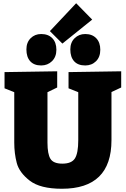

<svg xmlns="http://www.w3.org/2000/svg" viewBox="-20 -1150 776 1185"><path d="M728 -710V-610L668 -582V-285Q668 15 362 15Q228 15 163.5 -35Q99 -85 83.5 -144Q68 -203 68 -270V-581L8 -605V-705L333 -710V-610L273 -581V-270Q273 -199 291.5 -169.5Q310 -140 365 -140Q422 -140 442.5 -172.5Q463 -205 463 -285V-581L403 -605V-705ZM549 -1029 365 -881 288 -958 450 -1130ZM143 -845Q143 -888 169 -914Q195 -940 234 -940Q278 -940 303 -914Q328 -888 328 -843Q328 -799 301 -772.5Q274 -746 234 -746Q190 -746 166.5 -772Q143 -798 143 -845ZM414 -845Q414 -888 440.5 -914Q467 -940 506 -940Q549 -940 574 -914Q599 -888 599 -843Q599 -798 572.5 -772Q546 -746 506 -746Q461 -746 437.5 -772Q414 -798 414 -845Z"/></svg>

Font: Bitter Pro Black
Style: Regular
Weight: 900
Designer: Sol Matas, and Bitter project Authors
Foundry: Sol Matas
Version: Version 1.010